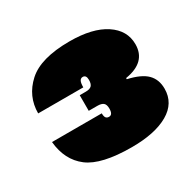

<svg xmlns="http://www.w3.org/2000/svg" viewBox="-92 -820 588 575"><g transform="rotate(-30 201.5 -533.0)"><path d="M209 -717Q288 -717 332 -688Q376 -659 376 -611Q376 -549 301 -537V-533Q346 -523 365.5 -503.5Q385 -484 385 -452Q385 -402 339 -375.5Q293 -349 213 -349Q108 -349 63.5 -383Q19 -417 13 -482H185Q185 -471 188.5 -466.5Q192 -462 199 -462Q212 -462 212 -483Q212 -497 205.5 -502.5Q199 -508 185 -508H155V-562H176Q190 -562 196 -568Q202 -574 202 -588Q202 -605 190 -605Q183 -605 179.5 -598.5Q176 -592 176 -577H20Q20 -636 64.5 -676.5Q109 -717 209 -717Z"/></g></svg>

Font: Poppins Black A&M
Style: Regular
Weight: 900
Designer: Ninad Kale (Devanagari), Jonny Pinhorn (Latin)
Foundry: Indian Type Foundry
Version: 4.004